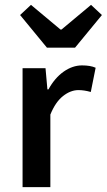

<svg xmlns="http://www.w3.org/2000/svg" viewBox="-20 -773 441 793"><path d="M73.2 0V-491.2H168L175.8 -403.8H180.2Q206.1 -451.2 242.9 -477.1Q279.8 -502.9 318.8 -502.9Q353.5 -502.9 375 -493.2L355 -393.1Q327.6 -400.9 304.2 -400.9Q271.5 -400.9 240.2 -376.2Q209 -351.6 188 -299.8V0ZM173.8 -576.2 63 -710.9 107.9 -752.9 230 -650.9H233.9L356 -752.9L400.9 -710.9L290 -576.2Z"/></svg>

Font: Toshiba Sans Medium
Style: Regular
Weight: 500
Designer: Paul D. Hunt
Foundry: Toshiba Corporation
Version: Version 2.020;PS 2.0;hotconv 1.0.86;makeotf.lib2.5.63406